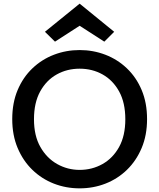

<svg xmlns="http://www.w3.org/2000/svg" viewBox="-20 -1021 872 1051"><path d="M416 10Q341 10 274.5 -16Q208 -42 157 -91.5Q106 -141 76.5 -211Q47 -281 47 -369Q47 -458 76.5 -528Q106 -598 157.5 -647Q209 -696 275.5 -721.5Q342 -747 416 -747Q490 -747 556.5 -721.5Q623 -696 674.5 -647Q726 -598 755.5 -528Q785 -458 785 -369Q785 -281 755.5 -211Q726 -141 675 -91.5Q624 -42 557.5 -16Q491 10 416 10ZM416 -91Q484 -91 541 -123Q598 -155 632 -216.5Q666 -278 666 -368Q666 -459 632 -520.5Q598 -582 541.5 -613.5Q485 -645 416 -645Q347 -645 290.5 -613.5Q234 -582 200 -520.5Q166 -459 166 -368Q166 -278 201 -216.5Q236 -155 293 -123Q350 -91 416 -91ZM281 -793 226 -847 416 -1001 605 -847 551 -793 416 -880Z"/></svg>

Font: Alata
Style: Regular
Weight: 400
Designer: Spyros Zevelakis, Eben Sorkin
Foundry: Spyros Zevelakis
Version: Version 1.005; ttfautohint (v1.8.4.7-5d5b)